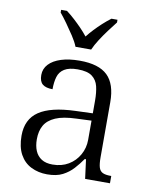

<svg xmlns="http://www.w3.org/2000/svg" viewBox="-86 -831 721 906"><g transform="rotate(10 274.0 -378.0)"><path d="M202 10Q160 10 125.5 -7Q91 -24 71.5 -59.5Q52 -95 52 -149Q52 -228 108.5 -266Q165 -304 282 -308L365 -311V-372Q365 -411 358 -440Q351 -469 328.5 -486Q306 -503 259 -503Q218 -503 195.5 -489Q173 -475 165.5 -449.5Q158 -424 158 -390Q126 -390 110 -403Q94 -416 94 -447Q94 -477 114.5 -499Q135 -521 172.5 -533Q210 -545 262 -545Q353 -545 395 -504.5Q437 -464 437 -377V-113Q437 -82 442 -65Q447 -48 460.5 -41.5Q474 -35 498 -35H502V0H383L371 -92H365Q347 -66 326 -43Q305 -20 276 -5Q247 10 202 10ZM219 -40Q263 -40 295.5 -59.5Q328 -79 346.5 -112Q365 -145 365 -184V-276L294 -273Q230 -271 193.5 -255Q157 -239 141.5 -211.5Q126 -184 126 -145Q126 -113 136 -89.5Q146 -66 166.5 -53Q187 -40 219 -40ZM230 -606Q221 -629 203.5 -655.5Q186 -682 167.5 -708Q149 -734 133 -753V-766H161Q182 -750 200.5 -733Q219 -716 236 -698.5Q253 -681 268 -662Q283 -681 299.5 -698.5Q316 -716 334.5 -733Q353 -750 374 -766H403V-753Q388 -734 368.5 -708Q349 -682 332 -655.5Q315 -629 305 -606Z"/></g></svg>

Font: Noto Serif Tibetan Light
Style: Regular
Weight: 300
Version: Version 2.103